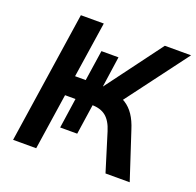

<svg xmlns="http://www.w3.org/2000/svg" viewBox="-126 -852 1005 984"><g transform="rotate(20 376.5 -359.5)"><path d="M44 0 152 -719H277L231 -415H289L314 -582H407L383 -415H384L610 -719H753L490 -368L445 -404Q484 -398 512.5 -380Q541 -362 561.5 -331.5Q582 -301 596 -256L680 0H548L484 -207Q468 -259 439 -282.5Q410 -306 362 -306H339L368 -318L342 -142H249L273 -306H216L170 0Z"/></g></svg>

Font: Nunitoga
Style: Bold Italic
Weight: 700
Italic angle: -9°
Designer: Vernon Adams
Foundry: Vernon Adams
Version: Version 1.0